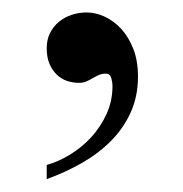

<svg xmlns="http://www.w3.org/2000/svg" viewBox="-20 -117 290 305"><path d="M199.2 4.9Q199.2 36.1 187.5 61.8Q175.8 87.4 155.8 107.4Q135.7 127.4 109.4 142.3Q83 157.2 54.2 167.5V145Q72.3 140.1 91.1 128.7Q109.9 117.2 124.8 101.1Q139.6 85 149.2 64.2Q158.7 43.5 158.7 19Q158.7 13.7 156.7 6.8Q154.8 0 147.9 0Q142.1 0 137 2.2Q131.8 4.4 127 7.3Q122.1 10.3 116.9 12.5Q111.8 14.6 106 14.6Q95.7 14.6 86.4 11.5Q77.1 8.3 70.1 1.5Q63 -5.4 58.6 -15.6Q54.2 -25.9 54.2 -40.5Q54.2 -53.7 59.3 -64.2Q64.5 -74.7 73.2 -82Q82 -89.4 93.5 -93.3Q105 -97.2 117.7 -97.2Q131.8 -97.2 146.2 -90.6Q160.6 -84 172.4 -71.3Q184.1 -58.6 191.7 -39.6Q199.2 -20.5 199.2 4.9Z"/></svg>

Font: Goda
Style: Regular
Weight: 400
Version: 1.0.5